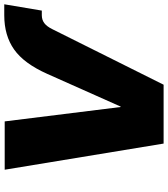

<svg xmlns="http://www.w3.org/2000/svg" viewBox="35 -804 769 879"><g transform="rotate(-90 419.5 -364.5)"><path d="M521 -533.2Q568.4 -639.2 632.3 -684.3Q696.3 -729.5 789.1 -729.5H839.4L810.5 -557.6H789.1Q768.6 -557.6 753.4 -546.4Q738.3 -535.2 726.1 -510.7L471.2 0H201.7L82 -727.5H303.2L369.1 -196.8H371.1Z"/></g></svg>

Font: Inter 28pt Black
Style: Italic
Weight: 900
Italic angle: -9.3988°
Designer: Rasmus Andersson
Foundry: rsms
Version: Version 4.001;git-66647c0bb